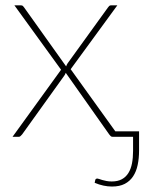

<svg xmlns="http://www.w3.org/2000/svg" viewBox="-20 -513 556 720"><path d="M501.5 -20.5V51.5Q501.5 81 496.2 105.8Q491 130.5 479 148.5Q467 166.5 447.8 176.5Q428.5 186.5 400 186.5Q368 186.5 335 172.5L337 163Q338 158.5 340.2 157.5Q342.5 156.5 345 156.5Q347 156.5 351.8 158.2Q356.5 160 363.5 162Q370.5 164 379.5 165.8Q388.5 167.5 399 167.5Q421.5 167.5 436.8 159.2Q452 151 461.5 135.8Q471 120.5 475 99.5Q479 78.5 479 53V0H402Q397 0 394.5 -3.2Q392 -6.5 389.5 -9L226.5 -240Q225 -234.5 220.5 -228.5L63 -9Q60 -6 57.2 -3Q54.5 0 50.5 0H27L209 -251.5L34 -493H58.5Q64 -493 66.2 -490.2Q68.5 -487.5 70.5 -485L228 -264Q229.5 -269 233.5 -275.5L384.5 -484.5Q386.5 -487.5 389.2 -490.2Q392 -493 396 -493H420L245 -253.5L412.5 -20.5Z"/></svg>

Font: Lato 2
Style: Regular
Weight: 200
Designer: Lukasz Dziedzic with Adam Twardoch and Botio Nikoltchev
Foundry: tyPoland Lukasz Dziedzic
Version: Version 2.015; 2015-08-06; http://www.latofonts.com/